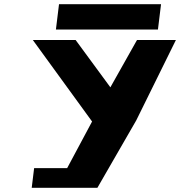

<svg xmlns="http://www.w3.org/2000/svg" viewBox="-20 -892 855 911"><path d="M260 -872 245.3 -752H729.4L744.1 -872ZM135.8 -702.1 416.9 -315.4 298.7 -94.4H141.9L130.5 -0.9H248.7H442.1L626.3 -320.5L814.6 -702.1H630L503.7 -477.7L338.9 -702.1Z"/></svg>

Font: Hussar
Style: BdSuprExtOblOne
Weight: 700
Foundry: Cannot Into Space Fonts
Version: Version 2.00